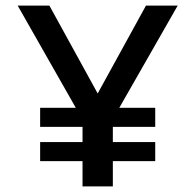

<svg xmlns="http://www.w3.org/2000/svg" viewBox="-20 -664 696 684"><path d="M274 0V-90H123V-158H274V-212H123V-280H250L43 -644H156L328 -331L500 -644H613L405 -280H533V-212H382V-158H533V-90H382V0Z"/></svg>

Font: Kanit
Style: Regular
Weight: 400
Designer: Katatrad Team
Foundry: CadsonDemak
Version: Version 2.000; ttfautohint (v1.8.3)